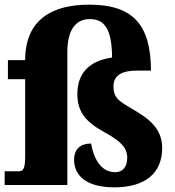

<svg xmlns="http://www.w3.org/2000/svg" viewBox="-26 -794 750 824"><path d="M465 10C595 10 670 -49 670 -159C670 -245 609 -287 544 -325C486 -359 461 -373 461 -423C461 -476 505 -491 562 -491H622C621 -684 549 -774 357 -774C201 -774 82 -713 82 -535V-536H8V-454H82V-120C82 -66 71 -59 55 -59H-6V0H263V-569C263 -673 304 -712 359 -712C420 -712 454 -674 455 -547C380 -537 306 -498 306 -391C306 -314 341 -271 423 -226C495 -187 520 -158 520 -117C520 -76 499 -55 469 -55C414 -55 379 -100 365 -178C322 -178 292 -157 292 -108C292 -43 341 10 465 10Z"/></svg>

Font: Noto Serif Tamil SemiCondensed Black
Style: Italic
Weight: 900
Width: 4
Italic angle: -12°
Designer: Indian Type Foundry, Tom Grace, and the Monotype Design Team
Foundry: Monotype Imaging Inc.
Version: Version 2.003